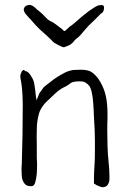

<svg xmlns="http://www.w3.org/2000/svg" viewBox="-20 -764 519 793"><path d="M368 -6Q368 -41 369 -59L371 -94Q372 -111 372 -147V-183Q372 -207 371 -228Q370 -250 368 -282Q367 -313 365 -339Q363 -365 359 -383Q355 -401 349 -409Q345 -415 333 -423Q327 -428 308 -428Q282 -428 272 -421Q259 -410 243 -403Q225 -394 206 -376Q188 -359 169 -341Q147 -317 141 -295Q132 -262 132 -231Q131 -196 132 -166Q132 -136 132 -111Q132 -107 133 -94Q133 -82 133 -75Q133 -61 132 -47Q130 -26 125 -9Q120 5 110 5Q93 5 86 -1Q79 -7 75 -16Q71 -24 70 -36Q69 -48 69 -60Q69 -67 69 -73Q70 -80 70 -86Q72 -147 73 -208.5Q74 -270 74 -332Q74 -350 73 -368Q71 -402 70 -407Q69 -416 67 -428Q64 -442 64 -446Q64 -452 64 -454Q65 -456 68 -464Q69 -469 73 -472Q75 -475 79 -475Q82 -472 85 -470H88L90 -469Q100 -465 110 -447Q118 -435 121 -421Q123 -409 125 -396Q126 -381 128 -368L131 -350L138 -367Q141 -378 148 -386Q155 -396 160 -403Q165 -408 177 -417Q189 -427 203 -437Q217 -447 232 -455.5Q247 -464 254 -467Q268 -473 283 -475Q298 -476 313 -476Q343 -476 357 -467Q372 -458 388 -436Q404 -411 412 -386Q420 -360 422 -335Q424 -316 424 -296Q424 -289 424 -273Q423 -255 423 -225Q423 -201 424 -163.5Q425 -126 429 -89Q432 -64 432 -38Q432 -30 432 -21Q431 -13 428 -6Q425 1 419 5Q411 10 401 9Q397 9 382 2Q378 1 375 -2Q368 -6 368 -6ZM347 -659Q327 -637 314 -621Q306 -612 298 -606Q291 -601 287 -596Q283 -590 276 -584Q269 -578 261 -575Q254 -573 250 -571Q245 -568 241 -569Q238 -570 231 -573Q225 -576 217 -580Q209 -584 203 -588Q197 -593 192 -599Q187 -604 173 -617Q158 -630 144 -643Q129 -657 107 -683L106 -685H105L102 -688Q94 -698 88 -704Q80 -712 78 -724Q78 -730 82 -735Q86 -740 90 -741Q93 -742 96 -743Q100 -743 102 -744Q112 -743 123 -734Q133 -724 144 -716Q158 -704 166 -695Q175 -684 186 -678Q199 -672 207 -666L223 -654Q231 -648 236 -644Q241 -640 244 -636Q245 -636 248 -636Q252 -639 265 -651V-652Q275 -658 289 -670Q321 -699 348 -719Q375 -738 387 -742L397 -743Q402 -744 405 -742Q412 -738 409 -726Q408 -714 399 -709Q396 -708 392 -703Q388 -699 383 -694Q378 -689 373 -684Q368 -679 366 -677Q363 -674 347 -659Z"/></svg>

Font: ToneOZ-Tsuipita-TC
Style: Tsuipita-TC
Weight: 400
Designer: :Jeffrey Xuan (Chih-Lin Hsuan)  :
Foundry: jeffreyx@gmail.com, cjkFonts.io
Version: Version 0.24071